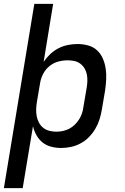

<svg xmlns="http://www.w3.org/2000/svg" viewBox="-27 -755 647 990"><path d="M-7 215 150 -735H247L198 -436Q213 -458 232 -476Q251 -494 274.5 -506Q298 -518 323 -523Q348 -528 373 -528Q401 -528 428 -520.5Q455 -513 474 -495Q493 -477 503.5 -452.5Q514 -428 518 -401Q522 -374 520.5 -345.5Q519 -317 515 -289L498 -189Q494 -164 486 -139Q478 -114 464.5 -91Q451 -68 432 -48.5Q413 -29 389 -16Q365 -3 339 2.5Q313 8 288 8Q262 8 237 1.5Q212 -5 193 -20Q174 -35 161.5 -57Q149 -79 143 -104L90 215ZM264 -76Q280 -76 297 -79.5Q314 -83 329.5 -91Q345 -99 358 -111.5Q371 -124 380.5 -139Q390 -154 395.5 -170Q401 -186 403 -203L420 -303Q423 -320 423.5 -338Q424 -356 420.5 -372.5Q417 -389 408.5 -403Q400 -417 386.5 -427Q373 -437 356 -440.5Q339 -444 322 -444Q298 -444 273.5 -437.5Q249 -431 228.5 -414.5Q208 -398 196 -375Q184 -352 180 -328L163 -228Q160 -209 159.5 -190.5Q159 -172 162.5 -154.5Q166 -137 174.5 -121.5Q183 -106 196.5 -95.5Q210 -85 227.5 -80.5Q245 -76 264 -76Z"/></svg>

Font: Iosevka Custom Medium
Style: Italic
Weight: 500
Italic angle: -9°
Designer: Belleve Invis
Foundry: Belleve Invis
Version: Version 27.0.1